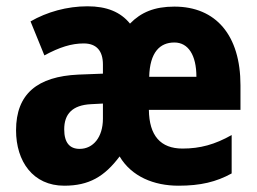

<svg xmlns="http://www.w3.org/2000/svg" viewBox="-20 -580 817 610"><path d="M534 -559C471 -559 428 -541 393 -505C363 -542 319 -560 258 -560C193 -560 129 -542 77 -512L121 -404C169 -430 207 -442 246 -442C287 -442 307 -418 307 -375V-346L229 -343C99 -337 31 -282 31 -166C31 -67 85 10 184 10C263 10 312 -19 360 -83C398 -19 469 10 547 10C617 10 667 -2 716 -29V-151C663 -121 616 -108 560 -108C490 -108 454 -149 453 -231H744V-309C744 -468 666 -559 534 -559ZM534 -445C578 -445 604 -405 604 -336H454C456 -414 488 -445 534 -445ZM269 -249 307 -251V-203C307 -144 276 -107 233 -107C202 -107 184 -126 184 -169C184 -218 210 -246 269 -249Z"/></svg>

Font: Noto Sans Gurmukhi UI Condensed ExtraBold
Style: Regular
Weight: 800
Width: 3
Designer: Jelle Bosma - Monotype Design Team
Foundry: Monotype Imaging Inc.
Version: Version 2.004